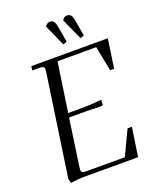

<svg xmlns="http://www.w3.org/2000/svg" viewBox="-165 -1001 896 1104"><g transform="rotate(-20 283.0 -449.0)"><path d="M67.9 -19 158.2 -637.2Q160.2 -650.9 160.2 -655.8Q160.2 -668.5 153.3 -672.6Q146.5 -676.8 127.9 -676.8H86.9L89.8 -702.1H558.1L532.2 -524.9H507.8L478 -676.8H241.2L196.8 -376H268.1Q335 -376 401.9 -382.8L399.9 -355L398.9 -350.1L372.1 -347.2Q345.2 -350.1 301.8 -350.1H192.9L151.9 -65.9Q149.9 -52.2 149.9 -46.9Q149.9 -34.2 156.7 -30Q163.6 -25.9 182.1 -25.9H416L487.8 -176.8H514.2L487.8 0H161.1Q116.2 0 75.2 7.8ZM247.1 -887.2Q260.3 -905.8 276.9 -905.8Q292.5 -905.8 300.5 -895Q308.6 -884.3 313 -856.9L329.1 -765.1L306.2 -755.9ZM352.1 -887.2Q365.2 -905.8 381.8 -905.8Q397.5 -905.8 405.5 -895Q413.6 -884.3 418 -856.9L434.1 -765.1L411.1 -755.9Z"/></g></svg>

Font: Dihjauti S
Style: Italic
Weight: 400
Italic angle: -9°
Designer: T. Christopher White
Version: Version 3.0.0